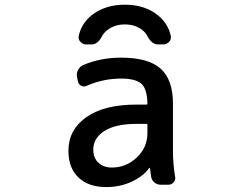

<svg xmlns="http://www.w3.org/2000/svg" viewBox="-20 -798 1040 807"><path d="M267.6 -164.1Q267.6 -252 342.3 -305.2Q417 -358.4 553.7 -358.4H595.7Q599.6 -358.4 599.6 -362.3Q598.6 -421.9 576.2 -444.3Q551.8 -467.8 489.3 -467.8Q414.1 -467.8 344.7 -437.5Q333 -431.6 321.3 -437.5Q309.6 -443.4 307.6 -456.1L303.7 -474.6Q300.8 -490.2 308.1 -503.9Q315.4 -517.6 329.1 -524.4Q402.3 -555.7 489.3 -555.7Q603.5 -555.7 655.3 -509.3Q707 -462.9 707 -362.3V-164.1Q707 -109.4 715.8 -55.7Q716.8 -52.7 716.8 -49.8Q716.8 -40 710 -32.2Q701.2 -21.5 687.5 -21.5H656.2Q640.6 -21.5 628.9 -31.2Q617.2 -41 615.2 -55.7Q612.3 -75.2 610.4 -91.8Q610.4 -92.8 609.4 -92.8Q608.4 -92.8 607.4 -91.8Q582 -57.6 537.1 -36.1Q487.3 -11.7 425.8 -11.7Q352.5 -11.7 310.1 -51.8Q267.6 -91.8 267.6 -164.1ZM599.6 -273.4Q599.6 -277.3 595.7 -277.3H553.7Q465.8 -277.3 418.9 -247.6Q372.1 -217.8 372.1 -168.9Q372.1 -133.8 394 -113.8Q416 -93.8 449.2 -93.8Q510.7 -93.8 555.2 -136.2Q599.6 -178.7 599.6 -238.3ZM698.2 -645.5Q698.2 -642.6 698.2 -639.6Q698.2 -629.9 690.4 -622.1Q680.7 -611.3 666 -611.3H644.5Q618.2 -611.3 600.6 -644.5Q592.8 -660.2 578.1 -671.9Q547.9 -695.3 504.9 -695.3Q461.9 -695.3 431.6 -671.9Q416 -660.2 408.2 -644.5Q390.6 -611.3 365.2 -611.3H341.8Q328.1 -611.3 318.4 -622.1Q310.5 -629.9 310.5 -639.6Q310.5 -642.6 310.5 -645.5Q321.3 -697.3 363.3 -732.4Q419.9 -778.3 504.9 -778.3Q589.8 -778.3 645.5 -732.4Q687.5 -697.3 698.2 -645.5Z"/></svg>

Font: Gen Jyuu Gothic L Monospace Medium
Style: Regular
Weight: 500
Designer: [Source Han Sans]
Ryoko NISHIZUKA  (kana & ideographs); Paul D. Hunt (Latin, Greek & Cyrillic); Wenlong ZHANG  (bopomofo
Version: Version 1.002.20150607